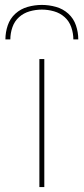

<svg xmlns="http://www.w3.org/2000/svg" viewBox="-20 -760 340 780"><path d="M140 0V-520H160V0ZM2 -600Q2 -629 11.5 -657Q21 -685 42.5 -704.5Q64 -724 92.5 -732Q121 -740 150 -740Q179 -740 207.5 -732Q236 -724 257.5 -704.5Q279 -685 288.5 -657Q298 -629 298 -600H278Q278 -625 269.5 -649.5Q261 -674 242.5 -690.5Q224 -707 199.5 -714Q175 -721 150 -721Q125 -721 100.5 -714Q76 -707 57.5 -690.5Q39 -674 30.5 -649.5Q22 -625 22 -600Z"/></svg>

Font: Iosevka Aile Thin
Style: Regular
Weight: 100
Designer: Belleve Invis
Foundry: Belleve Invis
Version: Version 31.1.0; ttfautohint (v1.8.4)